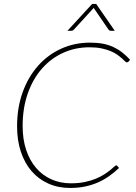

<svg xmlns="http://www.w3.org/2000/svg" viewBox="-20 -922 672 950"><path d="M330.5 -15Q369 -15 400 -21.5Q431 -28 454.8 -38Q478.5 -48 496.2 -59.5Q514 -71 526 -81Q538 -91 545.2 -97.5Q552.5 -104 555.5 -104Q557.5 -104 559.5 -102L569 -91Q546 -69 520.2 -50.8Q494.5 -32.5 465 -19.5Q435.5 -6.5 401.2 0.8Q367 8 327 8Q267.5 8 219 -13.8Q170.5 -35.5 136.2 -75.2Q102 -115 83.2 -171.2Q64.5 -227.5 64.5 -296.5Q64.5 -389 92 -465.2Q119.5 -541.5 168 -596.2Q216.5 -651 282.5 -681Q348.5 -711 425 -711Q460.5 -711 488.5 -705.8Q516.5 -700.5 540 -689.8Q563.5 -679 583.8 -663.2Q604 -647.5 623.5 -626.5L616 -617Q612.5 -613.5 607 -613.5Q603.5 -613.5 598.2 -619Q593 -624.5 583.8 -632.8Q574.5 -641 561 -650.8Q547.5 -660.5 528 -668.8Q508.5 -677 482.8 -682.5Q457 -688 423 -688Q353 -688 292.8 -660.8Q232.5 -633.5 187.8 -582.8Q143 -532 117.5 -459.8Q92 -387.5 92 -298Q92 -232.5 109.5 -180.2Q127 -128 158.5 -91.2Q190 -54.5 234 -34.8Q278 -15 330.5 -15ZM548 -769.5H529Q526.5 -769.5 523.2 -770.5Q520 -771.5 517 -775.5L445.5 -880Q444.5 -881 444.2 -881.8Q444 -882.5 443.5 -883.5Q442.5 -881.5 441 -880L345.5 -775.5Q341.5 -771.5 338 -770.5Q334.5 -769.5 332 -769.5H313.5L436 -902.5H456Z"/></svg>

Font: Lato ExtraLight
Style: Italic
Weight: 275
Italic angle: -7°
Designer: Lukasz Dziedzic with Adam Twardoch and Botio Nikoltchev
Foundry: tyPoland Lukasz Dziedzic
Version: Version 2.015; 2015-08-06; http://www.latofonts.com/